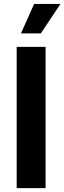

<svg xmlns="http://www.w3.org/2000/svg" viewBox="-20 -969 332 989"><path d="M214.8 -727.5V0H65.9V-727.5ZM87.9 -796.9 155.8 -948.7H291.5L190.4 -796.9Z"/></svg>

Font: Inter
Style: Bold
Weight: 700
Designer: Rasmus Andersson
Foundry: rsms
Version: Version 4.001;git-9221beed3